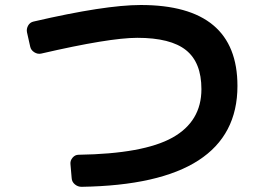

<svg xmlns="http://www.w3.org/2000/svg" viewBox="-20 -720 1040 760"><path d="M99.6 -535.2 86.9 -591.8Q84 -605.5 91.3 -618.7Q98.6 -631.8 113.3 -634.8Q395.5 -700.2 537.1 -700.2Q919.9 -700.2 919.9 -379.9Q919.9 9.8 302.7 19.5Q288.1 19.5 276.4 9.8Q264.6 0 263.7 -14.6L258.8 -71.3Q257.8 -85 267.6 -96.2Q277.3 -107.4 291 -107.4Q547.9 -111.3 662.6 -175.3Q777.3 -239.3 777.3 -367.2Q777.3 -472.7 716.3 -521.5Q655.3 -570.3 523.4 -570.3Q413.1 -570.3 142.6 -507.8Q128.9 -504.9 115.7 -513.2Q102.5 -521.5 99.6 -535.2Z"/></svg>

Font: Rounded-L Mgen+ 1mn bold
Style: Bold
Weight: 700
Designer: [Source Han Sans]
Ryoko NISHIZUKA  (kana & ideographs); Paul D. Hunt (Latin, Greek & Cyrillic); Wenlong ZHANG  (bopomofo
Version: Version 1.059.20150602